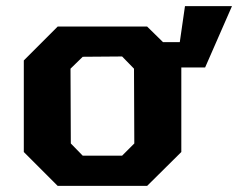

<svg xmlns="http://www.w3.org/2000/svg" viewBox="-20 -609 780 629"><path d="M169 0 58 -111V-411L169 -522H462L514 -471H569L586 -589H740L652 -388H574V-111L462 0ZM251 -99H380L420 -139L419 -384L380 -424L251 -423L211 -384L212 -139Z"/></svg>

Font: Tomorrow SemiBold
Style: Regular
Weight: 600
Designer: Tony de Marco, Monica Rizzolli
Foundry: Just in Type
Version: Version 2.002